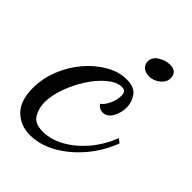

<svg xmlns="http://www.w3.org/2000/svg" viewBox="-172 -566 701 701"><g transform="rotate(45 178.5 -216.0)"><path d="M109 56Q60 56 27.5 24Q-5 -8 -5 -73Q-5 -123 14 -170.5Q33 -218 65 -255.5Q97 -293 136.5 -315.5Q176 -338 215 -338Q256 -338 272 -315Q288 -292 288 -265Q288 -237 274.5 -213.5Q261 -190 238 -190Q221 -190 209 -206Q222 -214 233 -236.5Q244 -259 244 -284Q244 -294 239.5 -300Q235 -306 223 -306Q197 -306 168.5 -282.5Q140 -259 116 -222Q92 -185 77 -143.5Q62 -102 62 -67Q62 -37 76.5 -11.5Q91 14 134 14Q173 14 214 -8Q255 -30 290 -70.5Q325 -111 347 -166L362 -154Q339 -93 298 -45.5Q257 2 208 29Q159 56 109 56ZM265 -403Q247 -403 235 -412.5Q223 -422 223 -439Q223 -461 245 -474.5Q267 -488 290 -488Q308 -488 317 -479Q326 -470 326 -454Q326 -434 307 -418.5Q288 -403 265 -403Z"/></g></svg>

Font: Dancing Script Medium
Style: Regular
Weight: 500
Designer: Pablo Impallari
Foundry: Pablo Impallari
Version: Version 2.000